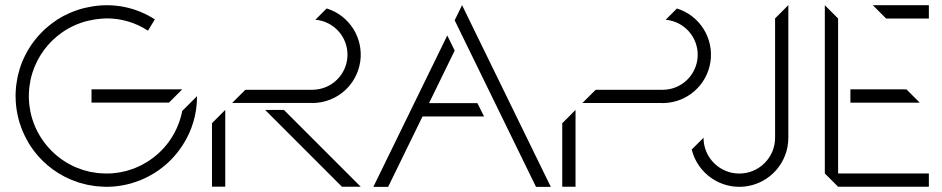

<svg xmlns="http://www.w3.org/2000/svg" viewBox="-20 -720 3631 740"><path d="M332.7 -324.5H631.3L682.5 -375.7H332.7ZM739.3 -349.3 682.4 -292.4C674.9 -254.1 660.1 -217.6 638.6 -184.9C635.9 -180.9 633.2 -176.8 630.3 -173L630.2 -172.7C607.7 -142.3 579.7 -116.4 547.6 -96.4C541.6 -92.6 535.4 -89.1 529.2 -85.8C526.7 -84.5 524.3 -83.2 521.7 -81.9C514.4 -78.3 507 -75 499.6 -72C497.6 -71.2 495.7 -70.6 493.7 -69.8C486.9 -67.3 480 -65 473 -63C471.3 -62.5 469.8 -62 468.1 -61.5C459.9 -59.3 451.6 -57.5 443.3 -56C441.5 -55.6 439.6 -55.4 437.8 -55.1C430.1 -53.8 422.5 -52.9 414.8 -52.2C413.7 -52.2 412.6 -52 411.4 -51.9C403.1 -51.3 394.8 -51.2 386.4 -51.3C381.5 -51.3 376.7 -51.7 371.8 -52C366.7 -52.3 361.6 -52.5 356.5 -53.1C352.5 -53.5 348.7 -54.3 344.8 -54.9C339 -55.7 333.2 -56.6 327.5 -57.7C323.8 -58.5 320.3 -59.6 316.7 -60.5C311 -61.9 305.3 -63.3 299.8 -65C292.9 -67.2 286.3 -69.8 279.7 -72.4C277.6 -73.2 275.5 -73.9 273.4 -74.7C202.2 -105.1 145.4 -161.8 114.9 -233C114.8 -233.3 114.6 -233.7 114.5 -234C110.9 -242.4 107.8 -251.1 105 -259.8C104.8 -260.5 104.6 -261.1 104.3 -261.8C101.7 -270.3 99.5 -279.1 97.6 -287.9C97.4 -288.8 97.2 -289.6 97 -290.6C95.3 -299.4 93.9 -308.3 92.9 -317.3C92.8 -318.3 92.7 -319.3 92.6 -320.3C91.7 -329.3 91.2 -338.4 91.2 -347.7V-350.6C91.2 -359.6 91.7 -368.5 92.5 -377.3C92.7 -378.6 92.7 -379.9 92.8 -381.1C93.7 -389.5 95 -397.7 96.6 -405.9C96.9 -407.5 97.1 -409.1 97.4 -410.7C99.2 -419.4 101.4 -427.9 104 -436.3C104.2 -437.1 104.4 -438 104.7 -438.9C124.8 -502.8 165.7 -558.1 220.9 -596.1C221.8 -596.7 222.7 -597.4 223.6 -597.9C238.7 -608.1 254.7 -616.8 271.4 -624C273.5 -624.9 275.6 -625.7 277.8 -626.7C283.4 -629 289.2 -631 295 -633C298.2 -634 301.4 -635.2 304.6 -636.1C309.6 -637.6 314.7 -638.8 319.8 -640C327.6 -641.9 335.4 -643.5 343.3 -644.7C345 -645 346.9 -645.3 348.7 -645.5C362.4 -647.5 376.2 -648.7 390 -649.1C447 -649.5 502.8 -633 550.3 -601.7L576.8 -645.3C507 -690.5 423 -708.5 340.7 -696C338.9 -695.7 337 -695.4 335.2 -695.1C325.6 -693.6 316.1 -691.7 306.8 -689.5C301.2 -688.1 295.5 -686.8 290 -685.1C286 -684 282.2 -682.6 278.4 -681.3C271.8 -679.1 265.2 -676.7 258.7 -674.1C256.1 -673.1 253.4 -672 250.8 -670.9C233.2 -663.3 216.3 -654.4 200.1 -644C198.4 -642.9 197 -641.7 195.3 -640.6C193.9 -639.7 192.6 -638.6 191.2 -637.7C126.9 -593.5 79.2 -529 55.9 -454.5C55.1 -451.8 54.5 -449.1 53.8 -446.4C51.4 -438.1 49.1 -429.9 47.4 -421.5C46.7 -418.5 46.4 -415.4 45.8 -412.3C44.3 -403.9 42.9 -395.5 41.9 -387C41.7 -384.6 41.6 -382.1 41.4 -379.7C40.6 -370.2 40 -360.8 40 -351.3V-349.9C40 -348.4 40.2 -347 40.2 -345.5C40.3 -335.6 40.8 -325.7 41.7 -315.7C41.9 -313.8 42.2 -312 42.4 -310.1C43.5 -300.4 44.9 -290.7 46.9 -281.1C47.2 -279.4 47.7 -277.7 48.1 -275.9C50.1 -266.3 52.5 -256.8 55.4 -247.3C55.9 -245.9 56.4 -244.4 56.9 -243C59.9 -233.5 63.3 -224.1 67.2 -214.8C67.6 -213.7 68.2 -212.7 68.6 -211.6C72.7 -202.1 77.1 -192.8 82.1 -183.6C82.4 -183.1 82.7 -182.7 82.9 -182.3C86.9 -174.9 90.9 -167.5 95.5 -160.3C133.6 -101.2 188.6 -55 253.3 -27.7C257.5 -26 261.9 -24.6 266.1 -23C272.1 -20.7 278 -18.3 284.2 -16.3C291.5 -14 299.1 -12.2 306.6 -10.4C310 -9.6 313.3 -8.5 316.7 -7.8C323.8 -6.3 331.1 -5.3 338.3 -4.2C342.5 -3.5 346.6 -2.7 350.7 -2.3C356.9 -1.6 363.2 -1.3 369.5 -1C375 -0.6 380.4 -0.2 385.9 -0.1C387.3 -0.1 388.7 0.1 390.1 0.1C398.6 0.1 407 -0.3 415.4 -0.9C416.6 -0.9 417.8 -1.2 419.1 -1.3C428.3 -2 437.3 -3.2 446.3 -4.7C448.3 -5 450.4 -5.3 452.4 -5.7C462.3 -7.5 472 -9.6 481.6 -12.2C483.5 -12.7 485.5 -13.4 487.4 -13.9C495.7 -16.3 503.9 -19.1 511.9 -22.1C514 -22.8 516.2 -23.5 518.2 -24.4C527.2 -27.9 535.9 -31.9 544.4 -36.1C547.3 -37.5 550.1 -39 553 -40.5C561 -44.7 568.9 -49.2 576.6 -54.1C577.5 -54.7 578.5 -55.2 579.4 -55.8C614.7 -78.5 645.5 -107.4 670.5 -141.1L671 -141.9C674.4 -146.5 677.6 -151.1 680.8 -155.9C681.5 -157 682.3 -158 683.1 -159.1C720.2 -215.6 739.8 -281.8 739.3 -349.3Z M797 -0.5H848.2V-296.4L797 -245.2ZM1186.1 -323C1277.9 -324 1355.2 -391.8 1368.4 -482.6C1381.6 -573.5 1326.7 -660.4 1239 -687.5L1195.5 -644C1267.3 -637.9 1321.7 -576.6 1319.2 -504.6C1316.7 -432.6 1258.1 -375.2 1186.1 -374.1C1185.3 -374.1 1184.6 -374 1183.9 -374H925.6L874.7 -323.2H1181.3C1182.9 -323.2 1184.5 -323 1186.1 -323ZM1074.2 -296.4H1001.8L1297.9 -0.3H1370.3Z M2045.8 0.1H2102.8L1760.9 -700.1L1732.4 -641.7L1760.9 -583.3ZM1419 0.1H1476L1608.5 -271.2H1845.6L1820 -322.4H1633.5L1732.4 -525L1703.9 -583.3Z M2147 -0.3H2198.2V-296.2L2147 -245ZM2589 -687.3 2545.5 -643.8C2617.2 -637.6 2671.5 -576.3 2669 -504.4C2666.5 -432.4 2608 -375.1 2536.1 -373.9C2535.3 -373.9 2534.6 -373.8 2533.8 -373.8H2275.6L2224.7 -323H2531.2C2532.9 -323 2534.4 -322.8 2536 -322.7C2627.8 -323.8 2705.1 -391.6 2718.3 -482.4C2731.5 -573.2 2676.6 -660.2 2588.9 -687.3Z M2967.3 -649.1V-189C2967.3 -112.9 2905.5 -51.1 2829.4 -51.1C2753.2 -51.1 2691.5 -112.9 2691.5 -189V-189.1L2646 -143.7C2668.9 -50.9 2757.5 10.2 2852.3 -1.3C2947.2 -12.9 3018.5 -93.5 3018.4 -189V-700.2Z M3210.2 -648.7 3159 -699.9V-51.5L3210.2 -0.3H3560V-51.5H3210.2ZM3344 -699.9 3395.2 -648.7H3560V-699.9ZM3473.7 -375.4H3465.6V-375.7H3257.6V-324.3H3524.9Z"/></svg>

Font: Expanse
Style: Expanse
Weight: 400
Designer: Ryan Lin
Version: Version 1.0